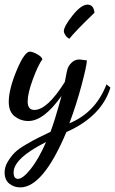

<svg xmlns="http://www.w3.org/2000/svg" viewBox="-40 -533 499 833"><path d="M337 -271Q336 -246 313.5 -162Q291 -78 261 2Q375 -45 422 -167L439 -153Q401 -28 248 40Q147 280 48 280Q20 280 0 263.5Q-20 247 -20 215Q-20 191 -6 168Q8 145 24 129Q40 113 73.5 93.5Q107 74 124.5 65.5Q142 57 179 39Q196 -4 227 -117Q150 -8 83 -8Q50 -8 24 -28Q-2 -48 -2 -91Q-2 -145 32 -227Q66 -309 90 -309Q100 -309 120 -298.5Q140 -288 144 -276Q125 -250 102.5 -189Q80 -128 80 -93Q80 -56 109 -56Q165 -56 241 -177Q242 -179 245.5 -199.5Q249 -220 253 -234Q257 -248 271 -261.5Q285 -275 305 -275Q309 -275 337 -271ZM38 243Q59 243 93 200.5Q127 158 160 83Q19 154 19 215Q19 243 38 243ZM370 -478Q285 -396 261 -365Q250 -370 243.5 -380.5Q237 -391 237 -398Q237 -418 274.5 -465.5Q312 -513 340 -513Q366 -513 370 -478Z"/></svg>

Font: Dancing Script
Style: Bold
Weight: 700
Designer: Pablo Impallari
Foundry: Pablo Impallari. www.impallari.com Igino Marini. www.ikern.com
Version: Version 1.002